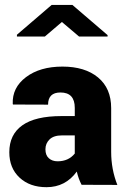

<svg xmlns="http://www.w3.org/2000/svg" viewBox="-20 -756 518 786"><path d="M170.4 10.3Q102.1 10.3 60.1 -28.8Q18.1 -67.9 18.1 -132.8Q18.1 -205.1 71.3 -242.9Q124.5 -280.8 231.9 -280.8H286.1V-314.5Q286.1 -377.4 227.5 -377.4Q176.8 -377.4 176.8 -327.6L33.2 -328.1L32.2 -330.6Q29.3 -397 86.4 -440.2Q143.6 -483.4 235.6 -483.4Q327.6 -483.4 381.3 -439Q435.1 -394.5 435.1 -313.5V-134.3Q435.1 -63 460.4 1L314 0.5Q300.8 -24.9 294.4 -53.7Q248 10.3 170.4 10.3ZM215.8 -95.7Q260.3 -95.7 286.1 -127.4V-201.7H233.4Q199.7 -201.7 182.9 -185.3Q166 -168.9 166 -144.8Q166 -120.6 179.9 -108.2Q193.8 -95.7 215.8 -95.7ZM420.4 -606.4H303.7L233.4 -666L163.6 -606.4H49.3V-613.8L191.4 -735.8H276.4L420.4 -612.3Z"/></svg>

Font: Yantramanav Black
Style: Regular
Weight: 900
Version: Version 1.001;PS 1.0;hotconv 1.0.72;makeotf.lib2.5.5900; ttf